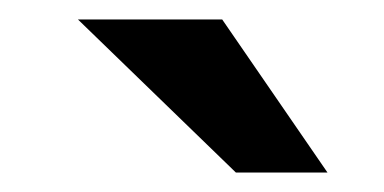

<svg xmlns="http://www.w3.org/2000/svg" viewBox="-20 -760 394 197"><path d="M222 -583 60 -740H208L316 -583Z"/></svg>

Font: Instrument Sans Medium
Style: Regular
Weight: 500
Designer: Rodrigo Fuenzalida
Foundry: fragTYPE
Version: Version 1.000;gftools[0.9.28]